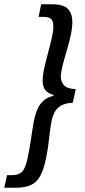

<svg xmlns="http://www.w3.org/2000/svg" viewBox="-65 -728 397 900"><path d="M-45 152 -32 93H-10Q26 93 41.5 73.5Q57 54 65 9Q74 -32 80 -74.5Q86 -117 94 -162Q105 -216 126.5 -243Q148 -270 185 -279L186 -283Q158 -291 146.5 -307Q135 -323 135 -349Q135 -375 142.5 -409Q150 -443 160 -479.5Q170 -516 177.5 -549Q185 -582 185 -604Q185 -628 175 -638.5Q165 -649 136 -649H116L128 -708H181Q231 -708 252.5 -687Q274 -666 274 -624Q274 -596 266 -560Q258 -524 247 -487.5Q236 -451 228 -419Q220 -387 220 -367Q220 -347 234 -329.5Q248 -312 290 -310L276 -246Q242 -245 221.5 -233Q201 -221 191.5 -203Q182 -185 178 -167Q172 -136 168.5 -107.5Q165 -79 161.5 -50Q158 -21 151 14Q140 67 123.5 97Q107 127 79.5 139.5Q52 152 10 152Z"/></svg>

Font: Source Sans 3 ExtraLight SemiBold
Style: Italic
Weight: 600
Italic angle: -11°
Version: Version 3.052;hotconv 1.1.0;makeotfexe 2.6.0